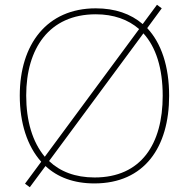

<svg xmlns="http://www.w3.org/2000/svg" viewBox="-20 -760 794 806"><path d="M690 -358C690 -482 657 -579 598 -642L659 -725L639 -740L579 -659C529 -702 463 -725 382 -725C177 -725 63 -574 63 -359C63 -244 94 -147 153 -81L85 11L105 26L171 -63C221 -16 290 10 376 10C587 10 690 -143 690 -358ZM90 -359C90 -556 186 -700 382 -700C457 -700 518 -678 564 -638L168 -102C116 -164 90 -253 90 -359ZM663 -358C663 -156 573 -15 377 -15C296 -15 232 -40 186 -84L582 -620C635 -562 663 -473 663 -358Z"/></svg>

Font: Noto Sans Sinhala Thin
Style: Regular
Weight: 100
Designer: Jelle Bosma - Monotype Design Team
Foundry: Monotype Imaging Inc.
Version: Version 2.006